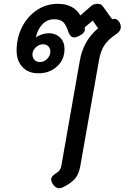

<svg xmlns="http://www.w3.org/2000/svg" viewBox="-20 -623 653 1006"><path d="M290 363Q265 363 250 328Q248 320 248 318Q248 299 278 282Q296 271 301 248L398 -304Q407 -356 430 -398Q453 -440 494 -475L466 -515L424 -480Q425 -477 425 -470Q425 -449 393 -434Q379 -427 368 -427Q349 -427 339 -454Q327 -491 312 -506.5Q297 -522 263 -522Q227 -522 201.5 -495Q176 -468 168 -427Q182 -437 200.5 -443Q219 -449 236 -449Q271 -449 294.5 -426.5Q318 -404 318 -366Q318 -311 279 -275Q240 -239 181 -239Q128 -239 97.5 -272Q67 -305 67 -358Q67 -424 95 -480Q123 -536 172.5 -569.5Q222 -603 283 -603Q325 -603 355 -587Q385 -571 401 -542L456 -590Q470 -603 492 -603Q510 -603 518 -591L568 -522Q572 -524 579 -524Q595 -524 605 -508Q613 -494 613 -482Q613 -459 587 -443Q546 -415 526.5 -385.5Q507 -356 498 -304L400 251Q393 287 376 309.5Q359 332 318 354Q303 363 290 363ZM244 -353Q244 -369 233.5 -380Q223 -391 206 -391Q184 -391 167 -374.5Q150 -358 150 -337Q150 -320 161 -309Q172 -298 189 -298Q211 -298 227.5 -315Q244 -332 244 -353Z"/></svg>

Font: Niramit Medium
Style: Italic
Weight: 500
Italic angle: -10°
Designer: Katatrad Aksorn Co.,Ltd.
Foundry: Cadson Demak Co.,Ltd.
Version: Version 1.000; ttfautohint (v1.6)